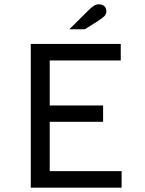

<svg xmlns="http://www.w3.org/2000/svg" viewBox="-20 -872 672 892"><path d="M123 0V-668H541V-591H211V-382H459V-306H211V-77H545V0ZM302 -736 391 -824Q406 -839 416.5 -845.5Q427 -852 439 -852Q455 -852 464.5 -843.5Q474 -835 474 -820Q474 -806 465 -797Q456 -788 433 -773L374 -736Z"/></svg>

Font: Atkinson Hyperlegible Mono ExtraLight
Style: Regular
Weight: 400
Monospace: yes
Version: Version 2.001